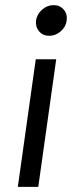

<svg xmlns="http://www.w3.org/2000/svg" viewBox="-20 -732 290 752"><path d="M121.1 -651.9Q125 -676.8 145 -694.3Q165 -711.9 189.9 -711.9Q214.8 -711.9 229.7 -694.3Q244.6 -676.8 241.2 -651.9Q238.3 -627 218 -609.4Q197.8 -591.8 172.9 -591.8Q147.9 -591.8 133.1 -609.4Q118.2 -627 121.1 -651.9ZM49.8 0 120.1 -500H200.2L129.9 0Z"/></svg>

Font: Human Sans
Style: Italic
Weight: 400
Italic angle: -8°
Designer: Tim Radville
Foundry: Continuum
Version: Version 1.000;FEAKit 1.0